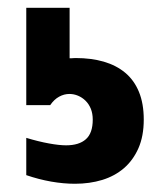

<svg xmlns="http://www.w3.org/2000/svg" viewBox="-20 -82 394 478"><path d="M210.9 215.8Q210.9 200.7 206.1 188.7Q201.2 176.8 192.9 168.7Q184.6 160.6 174.1 156.2Q163.6 151.9 152.8 151.9Q139.6 151.9 127.2 158.7Q114.7 165.5 105 179.7H45.4V-62.5H153.3V63H158.7Q161.1 63 163.6 62.7Q166 62.5 168.5 62.5Q207 62.5 238.3 71.5Q269.5 80.6 291.7 99.1Q314 117.7 325.9 146.7Q337.9 175.8 337.9 215.8Q337.9 256.8 324.7 286.9Q311.5 316.9 288.6 336.7Q265.6 356.4 234.4 366Q203.1 375.5 166.5 375.5Q138.2 375.5 107.4 370.1Q76.7 364.7 45.4 354V261.2Q76.2 270.5 101.8 275.1Q127.4 279.8 144.5 279.8Q176.8 279.8 193.8 264.6Q210.9 249.5 210.9 215.8Z"/></svg>

Font: Holtwood One SC
Style: Regular
Weight: 400
Version: Version 1.000